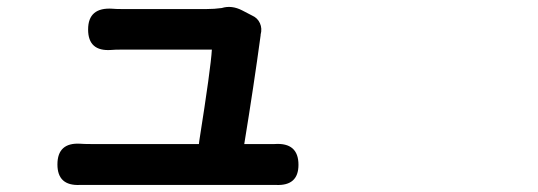

<svg xmlns="http://www.w3.org/2000/svg" viewBox="-20 -523 1540 550"><path d="M770.5 6.8Q757.8 6.8 744.1 6.8H491.2H239.3Q224.6 6.8 209 6.8Q144.5 9.8 144.5 -51.8Q144.5 -115.2 210 -111.3Q219.7 -110.4 239.3 -110.4H549.8Q549.8 -113.3 550.8 -119.1Q584 -329.1 586.9 -380.9H328.1Q308.6 -380.9 298.8 -379.9Q232.4 -375 232.4 -438.5Q232.4 -502.9 302.7 -498Q311.5 -497.1 327.1 -497.1H572.3Q593.8 -497.1 615.2 -500Q643.6 -508.8 673.8 -493.2L702.1 -478.5Q717.8 -471.7 724.6 -456.5Q731.4 -441.4 726.6 -423.8Q726.6 -422.9 726.6 -421.9Q707 -277.3 679.7 -110.4H741.2Q753.9 -110.4 766.6 -110.4Q835 -115.2 835 -50.8Q835 9.8 770.5 6.8Z"/></svg>

Font: Bpmf GenSen Rounded B
Style: B
Weight: 700
Foundry: But Ko
Version: Version 1.320